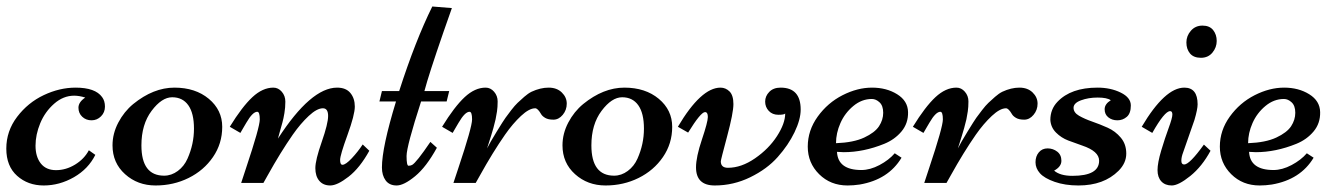

<svg xmlns="http://www.w3.org/2000/svg" viewBox="-21 -566 4140 594"><path d="M253.9 -101.1 273.9 -86.9Q252.4 -43.5 207.8 -17.8Q163.1 7.8 114.3 7.8Q65.4 7.8 32 -22Q-1.5 -51.8 -1.5 -106.2Q-1.5 -160.6 32 -204.6Q65.4 -248.5 114.3 -271.7Q163.1 -294.9 212.9 -294.9Q273.9 -294.9 294.9 -265.6Q303.7 -253.9 303.7 -236.1Q303.7 -218.3 291.5 -206.1Q279.3 -193.8 262.2 -193.8Q245.1 -193.8 233.4 -204.8Q221.7 -215.8 221.7 -232.9Q221.7 -250 242.7 -264.2Q224.1 -270 208.5 -270Q174.8 -270 146.5 -245.1Q118.2 -220.2 103.5 -184.8Q88.9 -149.4 88.9 -115.2Q88.9 -81.1 105.2 -60.3Q121.6 -39.6 152.3 -39.6Q183.1 -39.6 211.4 -56.9Q239.7 -74.2 253.9 -101.1Z M327.1 -116.2Q327.1 -152.8 345 -186.8Q362.8 -220.7 391.1 -244.1Q453.6 -294.9 518.6 -294.9Q583.5 -294.9 625 -260.3Q666.5 -225.6 666.5 -173.6Q666.5 -121.6 637.9 -80.1Q609.4 -38.6 562.5 -15.4Q515.6 7.8 460.2 7.8Q404.8 7.8 366 -27.1Q327.1 -62 327.1 -116.2ZM486.8 -22.5Q509.3 -22.5 529.1 -37.1Q548.8 -51.8 559.1 -75.2Q579.1 -120.1 579.1 -168Q579.1 -215.8 561.5 -240.5Q543.9 -265.1 511.7 -265.1Q479.5 -265.1 448 -223.1Q416.5 -181.2 416.5 -116.2Q416.5 -22.5 486.8 -22.5Z M838.9 -137.2Q940.9 -294.9 1022 -294.9Q1049.3 -294.9 1063 -278.3Q1076.7 -261.7 1076.7 -236.3Q1076.7 -210.9 1054 -148.4Q1031.2 -85.9 1031.2 -71Q1031.2 -56.2 1038.6 -56.2Q1048.3 -56.2 1067.4 -76.4Q1086.4 -96.7 1101.1 -119.1L1121.6 -99.6Q1092.3 -46.4 1057.4 -19.3Q1022.5 7.8 1000.7 7.8Q979 7.8 966.8 -6.6Q954.6 -21 954.6 -45.9Q954.6 -70.8 974.4 -127.2Q994.1 -183.6 994.1 -207.3Q994.1 -231 978 -231Q959.5 -231 934.1 -207.3Q908.7 -183.6 884.8 -149.4Q846.7 -94.7 807.1 -23.4L793.9 0H725.1L740.2 -45.9Q782.7 -172.9 782.7 -196.5Q782.7 -220.2 774.9 -220.2Q760.7 -220.2 741.2 -186.5Q736.8 -178.7 733.9 -174.1Q731 -169.4 727.3 -162.8Q723.6 -156.2 722.7 -154.8L689.9 -173.8Q728 -235.8 759.8 -265.4Q791.5 -294.9 824.7 -294.9Q839.8 -294.9 850.8 -282.2Q861.8 -269.5 861.8 -251.5Q861.8 -233.4 858.9 -216.1Q856 -198.7 852.8 -187.3Q849.6 -175.8 844.5 -157.7Q839.4 -139.6 838.9 -137.2Z M1213.9 -284.2Q1264.2 -440.4 1316.4 -545.9L1377 -541Q1371.6 -525.4 1350.6 -465.8Q1305.2 -334.5 1292 -284.2H1368.7L1360.8 -252H1281.7Q1236.8 -113.3 1236.8 -83.3Q1236.8 -53.2 1242.9 -53.2Q1249 -53.2 1253.9 -55.7Q1267.1 -63 1310.5 -127L1330.6 -108.9Q1297.9 -49.3 1263.2 -20.8Q1228.5 7.8 1206.1 7.8Q1183.6 7.8 1172.1 -7.8Q1160.6 -23.4 1160.6 -47.9Q1160.6 -109.9 1204.1 -252H1152.8L1160.6 -284.2Z M1634.8 -231Q1616.2 -231 1590.8 -207.3Q1565.4 -183.6 1541.5 -149.4Q1503.4 -94.7 1463.9 -23.4L1450.7 0H1381.8Q1381.8 0 1397 -45.9Q1439.5 -172.9 1439.5 -196.5Q1439.5 -220.2 1431.6 -220.2Q1417.5 -220.2 1397.9 -186.5Q1393.6 -178.7 1390.6 -174.1Q1387.7 -169.4 1384 -162.8Q1380.4 -156.2 1379.4 -154.8L1346.7 -173.8Q1384.8 -235.8 1416.5 -265.4Q1448.2 -294.9 1481.4 -294.9Q1496.6 -294.9 1507.6 -282.2Q1518.6 -269.5 1518.6 -252.2Q1518.6 -234.9 1516.6 -221.4Q1514.6 -208 1512.2 -196.8Q1509.8 -185.5 1505.4 -169.9Q1501 -154.3 1498.3 -146Q1495.6 -137.7 1491.2 -123.5Q1486.8 -109.4 1485.8 -106.9Q1494.6 -124.5 1515.6 -158.7Q1536.6 -192.9 1543 -201.7Q1549.3 -210.4 1560.5 -225.1Q1571.8 -239.7 1580.3 -247.8Q1588.9 -255.9 1600.8 -266.4Q1612.8 -276.9 1623.5 -282.2Q1650.9 -294.9 1676.3 -294.9Q1701.7 -294.9 1717 -280Q1732.4 -265.1 1732.4 -245.4Q1732.4 -225.6 1720 -210.7Q1707.5 -195.8 1691.2 -195.8Q1674.8 -195.8 1665.5 -201.4Q1656.2 -207 1652.8 -213.4Q1642.6 -231 1634.8 -231Z M1719.2 -116.2Q1719.2 -152.8 1737.1 -186.8Q1754.9 -220.7 1783.2 -244.1Q1845.7 -294.9 1910.6 -294.9Q1975.6 -294.9 2017.1 -260.3Q2058.6 -225.6 2058.6 -173.6Q2058.6 -121.6 2030 -80.1Q2001.5 -38.6 1954.6 -15.4Q1907.7 7.8 1852.3 7.8Q1796.9 7.8 1758.1 -27.1Q1719.2 -62 1719.2 -116.2ZM1878.9 -22.5Q1901.4 -22.5 1921.1 -37.1Q1940.9 -51.8 1951.2 -75.2Q1971.2 -120.1 1971.2 -168Q1971.2 -215.8 1953.6 -240.5Q1936 -265.1 1903.8 -265.1Q1871.6 -265.1 1840.1 -223.1Q1808.6 -181.2 1808.6 -116.2Q1808.6 -22.5 1878.9 -22.5Z M2231 -46.9Q2272.5 -46.9 2314.9 -76.2Q2357.4 -105.5 2382.8 -144.8Q2408.2 -184.1 2408.2 -214.8Q2405.3 -210.9 2387 -210.9Q2368.7 -210.9 2357.4 -222.9Q2346.2 -234.9 2346.2 -251.7Q2346.2 -268.6 2358.9 -281.7Q2371.6 -294.9 2394 -294.9Q2456.1 -294.9 2456.1 -227.1Q2456.1 -196.3 2437 -156.7Q2418 -117.2 2385 -80.1Q2352.1 -43 2300 -17.6Q2248 7.8 2190.2 7.8Q2132.3 7.8 2132.3 -48.3Q2132.3 -80.1 2150.6 -134.5Q2168.9 -189 2168.9 -204.1Q2168.9 -219.2 2160.2 -219.2Q2147 -219.2 2107.9 -155.8L2076.2 -173.8Q2147.9 -294.9 2208 -294.9Q2224.1 -294.9 2236.1 -283Q2248 -271 2248 -243.9Q2248 -216.8 2228.5 -144Q2209 -71.3 2209 -66.9Q2209 -46.9 2231 -46.9Z M2568.4 -96.2Q2571.3 -40 2644 -40Q2670.9 -40 2700 -55.4Q2729 -70.8 2747.1 -91.8L2768.1 -78.1Q2727.5 -10.3 2638.7 4.9Q2619.1 7.8 2601.1 7.8Q2548.3 7.8 2513.2 -27.1Q2478 -62 2478 -112.3Q2478 -162.6 2508.8 -205.3Q2539.6 -248 2585.7 -271.5Q2631.8 -294.9 2676.8 -294.9Q2721.7 -294.9 2754.6 -274.4Q2787.6 -253.9 2788.3 -219.2Q2789.1 -184.6 2768.1 -159.4Q2747.1 -134.3 2714.8 -121.1Q2650.9 -95.2 2589.4 -95.2ZM2565.4 -123Q2619.6 -125 2652.6 -140.4Q2685.5 -155.8 2698.5 -175.5Q2711.4 -195.3 2711.4 -217Q2711.4 -238.8 2700.2 -249.3Q2689 -259.8 2676.3 -259.8Q2645 -259.8 2618.9 -238Q2592.8 -216.3 2579.1 -185.3Q2565.4 -154.3 2565.4 -123Z M3091.3 -231Q3072.8 -231 3047.4 -207.3Q3022 -183.6 2998 -149.4Q2960 -94.7 2920.4 -23.4L2907.2 0H2838.4Q2838.4 0 2853.5 -45.9Q2896 -172.9 2896 -196.5Q2896 -220.2 2888.2 -220.2Q2874 -220.2 2854.5 -186.5Q2850.1 -178.7 2847.2 -174.1Q2844.2 -169.4 2840.6 -162.8Q2836.9 -156.2 2835.9 -154.8L2803.2 -173.8Q2841.3 -235.8 2873 -265.4Q2904.8 -294.9 2938 -294.9Q2953.1 -294.9 2964.1 -282.2Q2975.1 -269.5 2975.1 -252.2Q2975.1 -234.9 2973.1 -221.4Q2971.2 -208 2968.8 -196.8Q2966.3 -185.5 2961.9 -169.9Q2957.5 -154.3 2954.8 -146Q2952.1 -137.7 2947.8 -123.5Q2943.4 -109.4 2942.4 -106.9Q2951.2 -124.5 2972.2 -158.7Q2993.2 -192.9 2999.5 -201.7Q3005.9 -210.4 3017.1 -225.1Q3028.3 -239.7 3036.9 -247.8Q3045.4 -255.9 3057.4 -266.4Q3069.3 -276.9 3080.1 -282.2Q3107.4 -294.9 3132.8 -294.9Q3158.2 -294.9 3173.6 -280Q3189 -265.1 3189 -245.4Q3189 -225.6 3176.5 -210.7Q3164.1 -195.8 3147.7 -195.8Q3131.3 -195.8 3122.1 -201.4Q3112.8 -207 3109.4 -213.4Q3099.1 -231 3091.3 -231Z M3240.2 -38.1Q3258.8 -22 3296.9 -22Q3379.4 -22 3379.4 -68.8Q3379.4 -98.1 3327.1 -115.7Q3305.7 -123 3283.9 -131.3Q3262.2 -139.6 3246.1 -155.8Q3230 -171.9 3228.5 -194.8Q3228.5 -228 3250.5 -251Q3292 -294.9 3374.5 -294.9Q3415 -294.9 3446.3 -279.5Q3477.5 -264.2 3477.5 -239.7Q3477.5 -215.3 3465.1 -204.6Q3452.6 -193.8 3436 -193.8Q3419.4 -193.8 3408 -202.9Q3396.5 -211.9 3396.5 -228Q3396.5 -244.1 3415.5 -255.9Q3403.8 -264.2 3375 -264.2Q3346.2 -264.2 3323.2 -255.6Q3300.3 -247.1 3300.3 -232.4Q3300.3 -217.8 3317.1 -208Q3334 -198.2 3357.9 -189.9Q3381.8 -181.6 3405.8 -170.9Q3429.7 -160.2 3446.5 -140.1Q3463.4 -120.1 3463.4 -90.8Q3463.4 -61.5 3439.5 -37.6Q3394 7.8 3315.4 7.8Q3273.9 7.8 3241.9 -3.4Q3210 -14.6 3196.3 -30Q3182.6 -45.4 3182.6 -64Q3182.6 -82.5 3192.9 -94.7Q3203.1 -106.9 3220 -106.9Q3236.8 -106.9 3249.8 -96.9Q3262.7 -86.9 3262.7 -68.6Q3262.7 -50.3 3240.2 -38.1Z M3599.1 -222.2Q3582 -222.2 3543.9 -154.8L3511.2 -173.8Q3583 -294.9 3643.1 -294.9Q3684.1 -294.9 3684.1 -243.2Q3684.1 -228 3674.3 -194.8L3639.2 -94.2Q3633.8 -80.1 3633.8 -68.6Q3633.8 -57.1 3642.6 -57.1Q3659.2 -57.1 3703.6 -118.7L3724.1 -99.6Q3697.8 -50.8 3661.4 -21.5Q3625 7.8 3604.2 7.8Q3583.5 7.8 3571.8 -4.9Q3560.1 -17.6 3560.1 -39.8Q3560.1 -62 3571.5 -100.3Q3583 -138.7 3594.5 -169.9Q3606 -201.2 3606 -211.7Q3606 -222.2 3599.1 -222.2ZM3743.2 -439.2Q3743.2 -419.4 3730 -403.3Q3716.8 -387.2 3694.3 -387.2Q3671.9 -387.2 3660.6 -400.6Q3649.4 -414.1 3649.4 -434.6Q3649.4 -455.1 3663.3 -470.9Q3677.2 -486.8 3699.2 -486.8Q3721.2 -486.8 3732.2 -472.9Q3743.2 -459 3743.2 -439.2Z M3843.3 -96.2Q3846.2 -40 3918.9 -40Q3945.8 -40 3974.9 -55.4Q4003.9 -70.8 4022 -91.8L4043 -78.1Q4002.4 -10.3 3913.6 4.9Q3894 7.8 3876 7.8Q3823.2 7.8 3788.1 -27.1Q3752.9 -62 3752.9 -112.3Q3752.9 -162.6 3783.7 -205.3Q3814.5 -248 3860.6 -271.5Q3906.7 -294.9 3951.7 -294.9Q3996.6 -294.9 4029.5 -274.4Q4062.5 -253.9 4063.2 -219.2Q4064 -184.6 4043 -159.4Q4022 -134.3 3989.7 -121.1Q3925.8 -95.2 3864.3 -95.2ZM3840.3 -123Q3894.5 -125 3927.5 -140.4Q3960.4 -155.8 3973.4 -175.5Q3986.3 -195.3 3986.3 -217Q3986.3 -238.8 3975.1 -249.3Q3963.9 -259.8 3951.2 -259.8Q3919.9 -259.8 3893.8 -238Q3867.7 -216.3 3854 -185.3Q3840.3 -154.3 3840.3 -123Z"/></svg>

Font: Niconne
Style: Regular
Weight: 400
Designer: Vernon Adams
Foundry: Vernon Adams
Version: Version 1.002